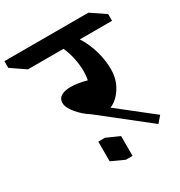

<svg xmlns="http://www.w3.org/2000/svg" viewBox="-323 -929 1118 1192"><g transform="rotate(-30 236.0 -332.5)"><path d="M357 -669Q394 -610 413 -544Q432 -478 432 -413Q432 -339 395.5 -282.5Q359 -226 310 -207L555 -14L517 30L186 -231Q138 -261 102 -304.5Q66 -348 66 -381Q66 -411 90.5 -426.5Q115 -442 159 -442Q209 -442 273 -424Q279 -453 279 -485Q279 -533 268.5 -581.5Q258 -630 240 -669H-15L-116 -738V-786H486L588 -717V-669ZM279 121H231L139 79V-62H187L279 -21Z"/></g></svg>

Font: Inknut Antiqua SemiBold
Style: Regular
Weight: 600
Designer: Claus Eggers Sørensen
Foundry: Claus Eggers Sørensen
Version: Version 1.003; ttfautohint (v1.8.2) -l 8 -r 50 -G 200 -x 14 